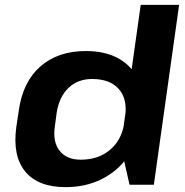

<svg xmlns="http://www.w3.org/2000/svg" viewBox="-20 -760 762 790"><path d="M250 10Q137 10 84 -54Q31 -118 47 -237L57 -303Q73 -422 145.5 -486Q218 -550 333 -550Q414 -550 469.5 -518.5Q525 -487 549.5 -429Q574 -371 563 -292L557 -251Q546 -172 504.5 -113.5Q463 -55 397.5 -22.5Q332 10 250 10ZM312 -103Q362 -103 400 -122Q438 -141 462 -176Q486 -211 492 -260L495 -281Q505 -353 468.5 -394Q432 -435 359 -435Q300 -435 261.5 -398Q223 -361 213 -295L206 -242Q196 -177 225 -140Q254 -103 312 -103ZM477 -158 559 -740H717L613 0H513Z"/></svg>

Font: Pathway Extreme 8pt Thin 12pt
Style: Bold Italic
Weight: 700
Italic angle: -8°
Version: Version 1.001;gftools[0.9.26]